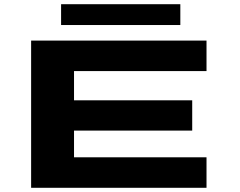

<svg xmlns="http://www.w3.org/2000/svg" viewBox="-20 -893 1140 913"><path d="M128 0V-700H962V-555H332V-416H894V-272H332V-145H962V0ZM270.5 -774V-873H837.5V-774Z"/></svg>

Font: Trispace Expanded ExtraBold
Style: Regular
Weight: 800
Width: 7
Designer: Tyler Finck
Foundry: Etcetera Type Company
Version: Version 1.210; ttfautohint (v1.8.3)